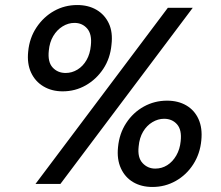

<svg xmlns="http://www.w3.org/2000/svg" viewBox="-20 -731 879 763"><path d="M121 0 647 -700H746L220 0ZM586 12Q542 12 509.5 -7Q477 -26 460.5 -62Q444 -98 449 -146Q454 -200 481.5 -242Q509 -284 551.5 -307.5Q594 -331 644 -331Q688 -331 720.5 -312Q753 -293 769 -257.5Q785 -222 780 -173Q775 -120 748 -78Q721 -36 678.5 -12Q636 12 586 12ZM229 -368Q186 -368 153 -387.5Q120 -407 103.5 -442.5Q87 -478 92 -526Q97 -580 125 -622Q153 -664 195 -687.5Q237 -711 287 -711Q331 -711 363.5 -692Q396 -673 412.5 -638Q429 -603 423 -553Q418 -499 390.5 -457.5Q363 -416 321 -392Q279 -368 229 -368ZM597 -61Q623 -61 644.5 -74.5Q666 -88 680.5 -113Q695 -138 698 -170Q703 -215 683.5 -237Q664 -259 632 -259Q608 -259 585.5 -245.5Q563 -232 548.5 -207.5Q534 -183 531 -149Q526 -105 546.5 -83Q567 -61 597 -61ZM241 -441Q266 -441 288 -454.5Q310 -468 324 -492.5Q338 -517 341 -550Q346 -595 326.5 -617.5Q307 -640 276 -640Q251 -640 228.5 -626Q206 -612 191.5 -587.5Q177 -563 174 -530Q169 -485 189 -463Q209 -441 241 -441Z"/></svg>

Font: DM Sans 12pt Medium
Style: Italic
Weight: 500
Italic angle: -10°
Version: Version 4.004;gftools[0.9.30]